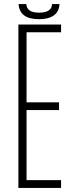

<svg xmlns="http://www.w3.org/2000/svg" viewBox="-20 -920 369 940"><path d="M70 0V-800H279V-762H110V-419H269V-381H110V-38H279V0ZM71 -900H109Q111 -858 171 -858Q233 -858 235 -900H271Q270 -864 244 -845Q218 -826 171 -826Q76 -826 71 -900Z"/></svg>

Font: Big Shoulders Text Thin
Style: Regular
Weight: 100
Designer: Patric King
Foundry: XO Type Co
Version: Version 1.000; ttfautohint (v1.8.2)